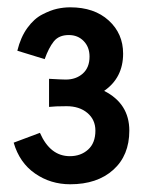

<svg xmlns="http://www.w3.org/2000/svg" viewBox="-20 -879 386 514"><path d="M16.6 -497.1 86.9 -523.4Q114.3 -460.9 167 -460.9Q196.3 -460.9 215.8 -478.5Q235.4 -496.1 235.4 -529.3Q235.4 -558.6 213.9 -576.7Q192.4 -594.7 158.2 -594.7Q127 -594.7 111.3 -592.8V-668Q146.5 -666 156.2 -666Q183.6 -666 201.7 -682.1Q219.7 -698.2 219.7 -727.5Q219.7 -752.9 204.1 -769Q188.5 -785.2 164.1 -785.2Q137.7 -785.2 124 -768.1Q110.4 -751 99.6 -720.7L26.4 -743.2Q35.2 -779.3 53.2 -804.2Q71.3 -829.1 93.3 -840.3Q115.2 -851.6 132.8 -855.5Q150.4 -859.4 168 -859.4Q232.4 -859.4 271 -824.2Q309.6 -789.1 309.6 -735.4Q309.6 -670.9 258.8 -635.7Q326.2 -601.6 326.2 -529.3Q326.2 -462.9 283.2 -424.3Q240.2 -385.7 168 -385.7Q115.2 -385.7 73.7 -414.6Q32.2 -443.4 16.6 -497.1Z"/></svg>

Font: Gothic A1
Style: Bold
Weight: 700
Version: Version 2.50